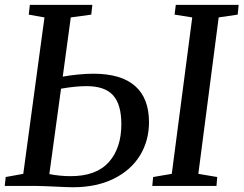

<svg xmlns="http://www.w3.org/2000/svg" viewBox="-20 -763 1000 788"><path d="M591.5 -261.5Q591.5 -185.5 554.5 -125Q517.5 -64.5 446.8 -29.5Q376 5.5 279 5.5Q256 5.5 199 2.5Q187.5 2 163.2 1Q139 0 124.5 0H-0.5L3.5 -36.5L75.5 -49.5L162.5 -691.5L98 -703L102.5 -743H359L354.5 -703L270.5 -691.5L237.5 -448.5Q264.5 -453.5 299.2 -457Q334 -460.5 363 -460.5Q477 -460.5 534.2 -410.2Q591.5 -360 591.5 -261.5ZM478 -253.5Q478 -334 444.2 -371.8Q410.5 -409.5 335 -409.5Q289.5 -409.5 230.5 -399L182.5 -48.5Q226 -40 270 -40Q375 -40 426.5 -97.5Q478 -155 478 -253.5ZM868.5 0H605L608.5 -36.5L685 -49.5L769 -691.5L696.5 -703L701.5 -743H959.5L955.5 -703L877.5 -691.5L794 -49.5L871.5 -36.5Z"/></svg>

Font: Merriweather Text
Style: Italic
Weight: 400
Italic angle: -7.8°
Designer: Eben Sorkin
Foundry: Eben Sorkin
Version: Version 2.100